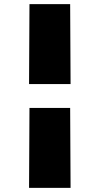

<svg xmlns="http://www.w3.org/2000/svg" viewBox="-20 -792 480 925"><path d="M122 -272H318L320 113H120ZM122 -772H318L320 -387H120Z"/></svg>

Font: Hepta Slab Black
Style: Regular
Weight: 900
Designer: Michael LaGattuta
Foundry: Michael LaGattuta
Version: Version 1.102